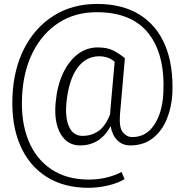

<svg xmlns="http://www.w3.org/2000/svg" viewBox="-20 -713 923 955"><path d="M419.9 221.2Q297.4 221.2 210.7 166Q124 110.8 80.1 9Q36.1 -92.8 42 -233.4Q47.9 -371.1 101.8 -474.6Q155.8 -578.1 248.3 -635.7Q340.8 -693.4 462.9 -693.4Q588.9 -693.4 674.3 -640.1Q759.8 -586.9 801.3 -487.8Q842.8 -388.7 837.4 -250.5Q834 -180.2 809.8 -120.8Q785.6 -61.5 740 -25.6Q694.3 10.3 627.4 10.3Q589.4 10.3 563.7 -15.1Q538.1 -40.5 530.3 -85.9Q479 10.3 377.9 10.3Q314 10.3 280.8 -48.3Q247.6 -106.9 256.8 -203.1Q264.2 -285.6 293 -347.4Q321.8 -409.2 366.2 -443.1Q410.6 -477.1 465.3 -477.1Q510.7 -477.1 538.8 -463.9Q566.9 -450.7 600.6 -424.3V-416.5L576.7 -143.1Q571.8 -78.1 591.3 -54.7Q610.8 -31.2 637.7 -31.2Q707 -31.2 747.3 -92.3Q787.6 -153.3 792.5 -250.5Q801.8 -440.9 718.8 -546.6Q635.7 -652.3 460.9 -652.3Q353.5 -652.3 272.2 -599.9Q190.9 -547.4 143.3 -453.1Q95.7 -358.9 89.8 -233.4Q83.5 -109.4 120.6 -16.4Q157.7 76.7 234.4 128.4Q311 180.2 422.4 180.2Q468.3 180.2 511.2 169.7Q554.2 159.2 584.5 142.1L599.6 177.7Q567.9 197.8 517.6 209.5Q467.3 221.2 419.9 221.2ZM391.1 -37.1Q433.6 -37.1 468.3 -60.1Q502.9 -83 527.8 -144.5Q527.8 -154.8 528.8 -163.6L550.3 -405.8Q519 -433.1 473.1 -433.1Q407.7 -433.1 365 -375.2Q322.3 -317.4 310.5 -203.1Q303.2 -127.4 323.7 -82.3Q344.2 -37.1 391.1 -37.1Z"/></svg>

Font: Roboto Slab Light
Style: Regular
Weight: 300
Designer: Google
Version: Version 2.000; ttfautohint (v1.8.1.43-b0c9)